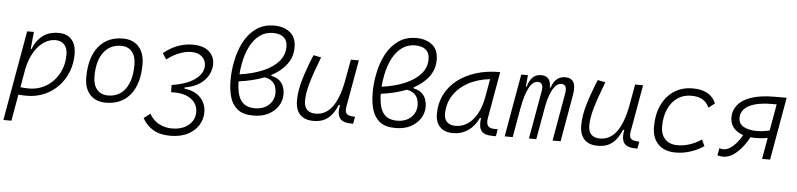

<svg xmlns="http://www.w3.org/2000/svg" viewBox="-52 -1043 6549 1577"><g transform="rotate(5 3222.5 -254.0)"><path d="M71.3 224.6H5.4L44.9 -0.5Q44.9 -0.5 44.4 -0.5L45.4 -2L136.2 -517.6H191.9L178.7 -381.8L177.7 -377H185.1Q210.4 -445.8 263.2 -486.6Q315.9 -527.3 396.5 -527.3Q464.8 -527.3 502.9 -484.9Q541 -442.4 541 -364.7Q541 -284.7 513.7 -216.6Q486.3 -148.4 437.3 -97.7Q388.2 -46.9 322.3 -18.6Q256.3 9.8 179.2 9.8Q146 9.8 109.9 6.8ZM121.1 -55.7Q151.4 -51.3 189.9 -51.3Q271 -51.3 335.4 -91.1Q399.9 -130.9 437.3 -199.7Q474.6 -268.6 474.6 -355Q474.6 -408.2 448 -437.3Q421.4 -466.3 373.5 -466.3Q330.1 -466.3 285.6 -439.5Q241.2 -412.6 204.6 -355.7Q168 -298.8 147.9 -208Z M831.1 9.8Q747.1 9.8 700 -41.5Q652.8 -92.8 652.8 -184.1Q652.8 -346.2 725.1 -436.8Q797.4 -527.3 925.8 -527.3Q1009.8 -527.3 1056.9 -474.9Q1104 -422.4 1104 -328.6Q1104 -168.9 1031.7 -79.6Q959.5 9.8 831.1 9.8ZM843.8 -50.8Q935.5 -50.8 986.8 -122.1Q1038.1 -193.4 1038.1 -320.3Q1038.1 -389.2 1006.3 -427.7Q974.6 -466.3 917 -466.3Q824.2 -466.3 771.7 -395.3Q719.2 -324.2 719.2 -197.3Q719.2 -128.4 752 -89.6Q784.7 -50.8 843.8 -50.8Z M1381.3 234.4Q1297.4 234.4 1240.5 201.2Q1183.6 168 1151.4 108.4L1203.1 68.4Q1235.8 123 1284.2 148.2Q1332.5 173.3 1389.6 173.3Q1450.2 173.3 1492.7 152.3Q1535.2 131.3 1557.1 95.9Q1579.1 60.5 1577.6 18.1Q1575.7 -44.9 1523.9 -84Q1472.2 -123 1383.3 -123Q1379.9 -123 1373.8 -123Q1367.7 -123 1357.9 -122.6L1356.4 -181.6Q1407.2 -190.4 1439.9 -200.2Q1519 -221.7 1567.1 -265.6Q1615.2 -309.6 1615.2 -364.3Q1615.2 -408.7 1583.3 -437.5Q1551.3 -466.3 1494.6 -466.3Q1450.7 -466.3 1398.9 -447Q1347.2 -427.7 1293.9 -387.2L1262.2 -436.5Q1317.9 -482.4 1378.4 -504.9Q1439 -527.3 1501 -527.3Q1588.9 -527.3 1635.3 -486.8Q1681.6 -446.3 1681.6 -380.9Q1681.6 -338.9 1660.2 -295.7Q1638.7 -252.4 1591.3 -218.8Q1543.9 -185.1 1465.3 -171.4L1464.8 -160.6L1471.7 -160.2Q1552.7 -149.9 1597.4 -102.3Q1642.1 -54.7 1644 13.2Q1645.5 72.3 1615.2 122.6Q1585 172.9 1525.9 203.6Q1466.8 234.4 1381.3 234.4Z M2166.5 -335.9V-327.6Q2212.4 -318.8 2236.8 -295.4Q2261.2 -272 2270.3 -242.9Q2279.3 -213.9 2279.3 -186.5Q2279.3 -133.8 2251 -89.1Q2222.7 -44.4 2170.7 -17.3Q2118.7 9.8 2046.9 9.8Q1961.9 9.8 1916.3 -26.9Q1870.6 -63.5 1853 -125.5Q1835.4 -187.5 1835.4 -263.2Q1835.4 -305.7 1839.4 -343Q1843.3 -380.4 1850.6 -417Q1867.2 -505.9 1905.5 -579.6Q1943.8 -653.3 2005.9 -697.5Q2067.9 -741.7 2154.3 -741.7Q2231.9 -741.7 2283.9 -701.7Q2335.9 -661.6 2335.9 -577.1Q2335.9 -500 2291.5 -439.2Q2247.1 -378.4 2166.5 -335.9ZM1904.3 -317.9Q2013.7 -333 2095.7 -368.2Q2177.7 -403.3 2223.4 -455.8Q2269 -508.3 2269 -575.2Q2269 -617.2 2251.5 -639.9Q2233.9 -662.6 2207 -671.6Q2180.2 -680.7 2151.9 -680.7Q2087.9 -680.7 2040.5 -645.8Q1993.2 -610.8 1962.4 -550.3Q1931.6 -489.7 1916.5 -411.6Q1907.7 -366.7 1904.3 -317.9ZM2112.3 -311.5Q2021.5 -275.4 1902.3 -259.8Q1902.8 -197.3 1916.5 -150.4Q1930.2 -103.5 1963.1 -77.4Q1996.1 -51.3 2054.2 -51.3Q2104 -51.3 2139.4 -70.6Q2174.8 -89.8 2193.6 -121.8Q2212.4 -153.8 2212.4 -191.9Q2212.4 -216.8 2204.3 -241.7Q2196.3 -266.6 2174.8 -285.4Q2153.3 -304.2 2112.3 -311.5Z M2542 10.3Q2469.7 10.3 2431.6 -29.5Q2393.6 -69.3 2393.6 -145Q2393.6 -224.6 2420.2 -315.2Q2446.8 -405.8 2496.1 -527.3L2560.1 -514.6Q2509.8 -385.3 2484.6 -298.8Q2459.5 -212.4 2459.5 -150.9Q2459.5 -50.8 2555.7 -50.8Q2637.2 -50.8 2691.2 -122.1Q2745.1 -193.4 2773.4 -341.3L2805.2 -517.6H2871.1L2801.8 -126.5Q2795.4 -88.4 2809.8 -72Q2824.2 -55.7 2867.2 -53.7H2880.4L2869.6 4.9H2858.4Q2780.3 4.9 2757.3 -32.5Q2734.4 -69.8 2749 -138.7H2739.3Q2721.2 -96.2 2696.5 -62.5Q2671.9 -28.8 2634.8 -9.3Q2597.7 10.3 2542 10.3Z M3338.4 -335.9V-327.6Q3384.3 -318.8 3408.7 -295.4Q3433.1 -272 3442.1 -242.9Q3451.2 -213.9 3451.2 -186.5Q3451.2 -133.8 3422.9 -89.1Q3394.5 -44.4 3342.5 -17.3Q3290.5 9.8 3218.8 9.8Q3133.8 9.8 3088.1 -26.9Q3042.5 -63.5 3024.9 -125.5Q3007.3 -187.5 3007.3 -263.2Q3007.3 -305.7 3011.2 -343Q3015.1 -380.4 3022.5 -417Q3039.1 -505.9 3077.4 -579.6Q3115.7 -653.3 3177.7 -697.5Q3239.7 -741.7 3326.2 -741.7Q3403.8 -741.7 3455.8 -701.7Q3507.8 -661.6 3507.8 -577.1Q3507.8 -500 3463.4 -439.2Q3418.9 -378.4 3338.4 -335.9ZM3076.2 -317.9Q3185.5 -333 3267.6 -368.2Q3349.6 -403.3 3395.3 -455.8Q3440.9 -508.3 3440.9 -575.2Q3440.9 -617.2 3423.3 -639.9Q3405.8 -662.6 3378.9 -671.6Q3352.1 -680.7 3323.7 -680.7Q3259.8 -680.7 3212.4 -645.8Q3165 -610.8 3134.3 -550.3Q3103.5 -489.7 3088.4 -411.6Q3079.6 -366.7 3076.2 -317.9ZM3284.2 -311.5Q3193.4 -275.4 3074.2 -259.8Q3074.7 -197.3 3088.4 -150.4Q3102.1 -103.5 3135 -77.4Q3168 -51.3 3226.1 -51.3Q3275.9 -51.3 3311.3 -70.6Q3346.7 -89.8 3365.5 -121.8Q3384.3 -153.8 3384.3 -191.9Q3384.3 -216.8 3376.2 -241.7Q3368.2 -266.6 3346.7 -285.4Q3325.2 -304.2 3284.2 -311.5Z M3693.4 10.3Q3624 10.3 3585.9 -27.8Q3547.9 -65.9 3547.9 -135.3Q3547.9 -223.1 3583.7 -294.7Q3619.6 -366.2 3684.6 -417Q3749.5 -467.8 3836.9 -495.1Q3924.3 -522.5 4026.9 -522.5H4036.1L3967.8 -135.7Q3953.6 -53.7 4027.3 -53.7H4056.6L4046.9 4.9H4020Q3950.7 4.9 3926 -27.6Q3901.4 -60.1 3912.1 -133.3H3903.3Q3871.1 -64 3816.7 -26.9Q3762.2 10.3 3693.4 10.3ZM3708.5 -50.8Q3789.6 -50.8 3850.1 -119.1Q3910.6 -187.5 3932.6 -312.5L3958.5 -458Q3855.5 -446.8 3777.8 -403.6Q3700.2 -360.4 3657.2 -293Q3614.3 -225.6 3614.3 -141.1Q3614.3 -98.1 3639.2 -74.5Q3664.1 -50.8 3708.5 -50.8Z M4265.1 -517.6 4256.3 -422.9H4263.2Q4292 -527.3 4372.6 -527.3Q4455.6 -527.3 4453.1 -432.6H4460Q4490.7 -527.3 4572.3 -527.3Q4672.4 -527.3 4648.4 -390.6L4579.6 0H4513.7L4583 -394.5Q4596.2 -469.7 4545.9 -469.7Q4507.8 -469.7 4478.3 -421.9Q4448.7 -374 4429.7 -282.7L4379.4 0H4318.8L4388.7 -394.5Q4401.9 -469.7 4351.1 -469.7Q4310.1 -469.7 4279.1 -411.6Q4248 -353.5 4228 -242.7V-244.1L4185.1 0H4118.7L4210 -517.6Z M4885.7 10.3Q4813.5 10.3 4775.4 -29.5Q4737.3 -69.3 4737.3 -145Q4737.3 -224.6 4763.9 -315.2Q4790.5 -405.8 4839.8 -527.3L4903.8 -514.6Q4853.5 -385.3 4828.4 -298.8Q4803.2 -212.4 4803.2 -150.9Q4803.2 -50.8 4899.4 -50.8Q4981 -50.8 5034.9 -122.1Q5088.9 -193.4 5117.2 -341.3L5148.9 -517.6H5214.8L5145.5 -126.5Q5139.2 -88.4 5153.6 -72Q5168 -55.7 5210.9 -53.7H5224.1L5213.4 4.9H5202.1Q5124 4.9 5101.1 -32.5Q5078.1 -69.8 5092.8 -138.7H5083Q5064.9 -96.2 5040.3 -62.5Q5015.6 -28.8 4978.5 -9.3Q4941.4 10.3 4885.7 10.3Z M5539.6 -51.3Q5590.3 -51.3 5641.8 -68.8Q5693.4 -86.4 5735.8 -115.7L5760.3 -63Q5712.9 -30.3 5652.3 -10.3Q5591.8 9.8 5528.3 9.8Q5436 9.8 5384.8 -42Q5333.5 -93.8 5333.5 -186.5Q5333.5 -289.6 5369.6 -366Q5405.8 -442.4 5471.2 -484.9Q5536.6 -527.3 5624.5 -527.3Q5771 -527.3 5815.9 -419.9L5765.6 -380.9Q5744.1 -426.8 5707.5 -446.5Q5670.9 -466.3 5617.2 -466.3Q5551.8 -466.3 5502.9 -432.4Q5454.1 -398.4 5427 -337.4Q5399.9 -276.4 5399.4 -194.3Q5400.4 -126.5 5437 -88.9Q5473.6 -51.3 5539.6 -51.3Z M6179.2 -166.5Q6153.3 -166.5 6130.4 -168.9Q6088.9 -90.3 6033.2 -40.3Q5977.5 9.8 5919.4 9.8Q5890.6 9.8 5873 1.5L5884.3 -57.6Q5887.2 -56.2 5896.7 -53.7Q5906.2 -51.3 5919.4 -51.3Q5944.3 -51.3 5971.7 -68.6Q5999 -85.9 6024.4 -115.5Q6049.8 -145 6069.3 -181.2Q6019 -197.8 5989.7 -231.9Q5960.4 -266.1 5960.4 -319.3Q5960.4 -374.5 5995.1 -419.4Q6029.8 -464.4 6105.2 -491Q6180.7 -517.6 6302.2 -517.6H6398.4L6307.1 0H6240.7L6272 -175.8Q6248 -170.9 6225.3 -168.9Q6202.6 -167 6179.2 -166.5ZM6282.7 -237.8 6321.3 -456.5H6288.6Q6194.8 -456.5 6137.2 -438.7Q6079.6 -420.9 6053.2 -390.4Q6026.9 -359.9 6026.9 -322.3Q6026.9 -269.5 6070.8 -246.8Q6114.7 -224.1 6179.2 -224.6Q6229 -225.1 6282.7 -237.8Z"/></g></svg>

Font: Cascadia Code PL Light
Style: Italic
Weight: 300
Italic angle: -10°
Monospace: yes
Designer: Aaron Bell
Foundry: Saja Typeworks
Version: Version 2404.023; ttfautohint (v1.8.4)